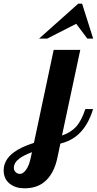

<svg xmlns="http://www.w3.org/2000/svg" viewBox="-222 -770 525 1040"><path d="M201.7 -750H222.7L282.7 -561H251L190.9 -641.1L33.7 -561H-10.3ZM-168.5 225.6Q-184.6 213.4 -193.4 195.1Q-202.1 176.8 -202.1 152.8Q-202.1 96.7 -148.4 56.2Q-108.9 25.9 -38.1 3.9L68.8 -500H212.9L113.8 -36.1Q161.1 -51.8 189.5 -83Q219.7 -116.2 240.2 -179.2H282.2Q255.4 -90.3 202.1 -42Q162.6 -6.3 105 7.8L89.8 80.1Q70.8 175.3 14.2 218.8Q-27.3 250 -89.8 250Q-137.2 250 -168.5 225.6ZM-81.1 149.9Q-64.5 128.4 -55.2 83L-48.8 54.2Q-95.2 71.8 -117.2 88.9Q-147 111.3 -147 139.2Q-147 152.3 -138.7 161.1Q-128.9 171.9 -112.8 171.9Q-97.2 171.9 -81.1 149.9Z"/></svg>

Font: Pattaya
Style: Regular
Weight: 400
Designer: Pablo Impallari / Thai characters Designed by Thanarat Vachiruckul and Suppakit Chalermlarp
Foundry: Pablo Impallari
Version: Version 2.000